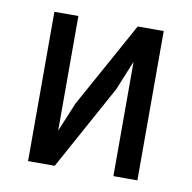

<svg xmlns="http://www.w3.org/2000/svg" viewBox="-58 -496 554 554"><g transform="rotate(10 219.0 -219.0)"><path d="M378.9 -437.5V0H308.6V-335L273.4 -249L136.7 0H58.6V-437.5H128.9V-101.6L164.1 -186.5L302.7 -437.5Z"/></g></svg>

Font: Sudo
Style: Bold
Weight: 700
Monospace: yes
Designer: Jens Kutilek
Foundry: Jens Kutilek
Version: Version 0.040